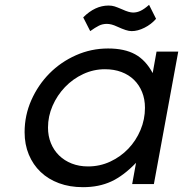

<svg xmlns="http://www.w3.org/2000/svg" viewBox="-20 -763 759 796"><path d="M325 -691Q374 -740 430 -740Q444 -740 455 -736.5Q466 -733 487 -724Q515 -711 532 -711Q548 -711 563.5 -718.5Q579 -726 598 -743L627 -685Q607 -662 579 -648Q551 -634 526 -634Q515 -634 501 -638.5Q487 -643 465 -653Q442 -664 423 -664Q405 -664 390 -656.5Q375 -649 354 -634ZM544 -88Q492 -34 441 -10.5Q390 13 324 13Q269 13 224.5 -3.5Q180 -20 148.5 -50Q117 -80 99.5 -122Q82 -164 82 -215Q82 -285 110 -348Q138 -411 185 -458.5Q232 -506 295 -534Q358 -562 428 -562Q496 -562 540 -538Q584 -514 613 -460L629 -549H719L618 0H528ZM179 -234Q179 -199 191 -169.5Q203 -140 225 -118.5Q247 -97 277.5 -85Q308 -73 345 -73Q394 -73 437 -93Q480 -113 512 -146.5Q544 -180 562.5 -224Q581 -268 581 -316Q581 -352 569 -381.5Q557 -411 535.5 -432Q514 -453 483.5 -464.5Q453 -476 415 -476Q368 -476 325 -456Q282 -436 249.5 -402Q217 -368 198 -324.5Q179 -281 179 -234Z"/></svg>

Font: Involve Medium Oblique
Style: Italic
Weight: 500
Italic angle: -10.5°
Designer: Stefan Peev
Foundry: Context Ltd.
Version: Version 1.001